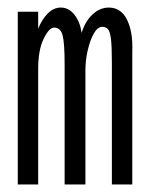

<svg xmlns="http://www.w3.org/2000/svg" viewBox="-20 -488 390 508"><path d="M27 0V-457H81V-412Q91 -437 106.5 -452.5Q122 -468 141 -468Q162 -468 177 -449Q192 -430 196 -401Q205 -431 224.5 -449.5Q244 -468 268 -468Q300 -468 316 -436Q332 -404 330 -351V0H276V-324Q276 -366 273.5 -385.5Q271 -405 265.5 -411Q260 -417 251 -417Q238 -417 228 -399Q218 -381 212 -354.5Q206 -328 206 -302V0H151V-318Q151 -375 145.5 -395Q140 -415 123 -415Q110 -415 95.5 -385.5Q81 -356 81 -305V0Z"/></svg>

Font: Inconsolata ExtraCondensed
Style: Regular
Weight: 400
Width: 2
Monospace: yes
Designer: Raph Levien, Cyreal, Brenton Simpson
Foundry: Raph Levien, Cyreal, Google
Version: Version 3.001; ttfautohint (v1.8.2.53-6de2)